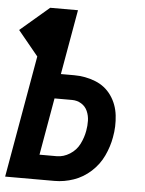

<svg xmlns="http://www.w3.org/2000/svg" viewBox="-67 -778 619 820"><g transform="rotate(5 243.0 -367.5)"><path d="M-14 0 78 -523 -9 -629 115 -735H234L185 -457H242Q290 -457 333 -440Q376 -423 402 -386Q428 -349 433.5 -301.5Q439 -254 430 -207Q423 -167 404.5 -127.5Q386 -88 353 -58Q320 -28 279.5 -14Q239 0 198 0ZM124 -106H198Q227 -106 254 -123Q281 -140 295 -168Q309 -196 314 -225Q318 -247 317.5 -268.5Q317 -290 308.5 -309.5Q300 -329 282 -340Q264 -351 242 -351H167Z"/></g></svg>

Font: Iosevka SS08
Style: Bold Italic
Weight: 700
Italic angle: -10°
Monospace: yes
Designer: Belleve Invis
Foundry: Belleve Invis
Version: 2.1.0; ttfautohint (v1.8.2)